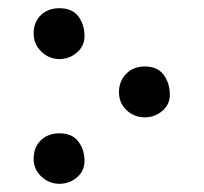

<svg xmlns="http://www.w3.org/2000/svg" viewBox="-20 -436 497 468"><path d="M125 -292Q100 -292 81 -310Q62 -328 62 -355Q62 -382 79.5 -399Q97 -416 125 -416Q156 -416 171 -396Q186 -376 186 -348Q186 -324 167.5 -308Q149 -292 125 -292ZM333 -150Q307 -150 288.5 -167.5Q270 -185 270 -211Q270 -238 287.5 -256Q305 -274 333 -274Q364 -274 379 -253.5Q394 -233 394 -205Q394 -181 375.5 -165.5Q357 -150 333 -150ZM125 12Q100 12 81 -5.5Q62 -23 62 -49Q62 -77 79.5 -94Q97 -111 125 -111Q156 -111 171 -91Q186 -71 186 -44Q186 -19 167.5 -3.5Q149 12 125 12Z"/></svg>

Font: Junicode Two Beta Condensed Medium
Style: Regular
Weight: 500
Width: 3
Designer: Peter S. Baker
Foundry: Briery Creek Software
Version: Version 1.053; ttfautohint (v1.8.4)